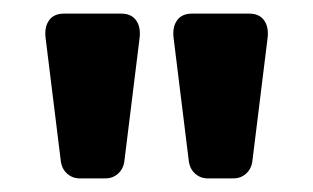

<svg xmlns="http://www.w3.org/2000/svg" viewBox="-20 -730 460 282"><path d="M135 -468H97Q86 -468 78 -475.5Q70 -483 69 -496L47 -674Q45 -690 52 -700Q59 -710 74 -710H158Q173 -710 180 -700Q187 -690 185 -674L163 -496Q162 -483 154 -475.5Q146 -468 135 -468ZM323 -468H285Q274 -468 266 -475.5Q258 -483 257 -496L235 -674Q233 -690 240 -700Q247 -710 262 -710H346Q361 -710 368 -700Q375 -690 373 -674L351 -496Q350 -483 342 -475.5Q334 -468 323 -468Z"/></svg>

Font: Hezaedrus Medium
Style: Regular
Weight: 500
Designer: Hubert & Fischer
Foundry: Hubert & Fischer
Version: Version 1.10;September 3, 2019;FontCreator 11.5.0.2425 64-bi